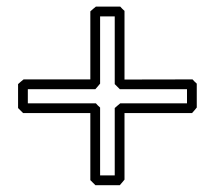

<svg xmlns="http://www.w3.org/2000/svg" viewBox="-20 -578 646 576"><path d="M557.6 -339.8Q563.5 -333 570.3 -327.1V-255.4Q566.4 -251 563.2 -246.8Q560.1 -242.7 556.2 -238.8H353.5V-39.1Q349.6 -34.7 346.4 -30.5Q343.3 -26.4 339.4 -22.5H266.1L251 -37.6V-238.8H49.3L34.2 -253.9V-325.7Q38.1 -329.6 42.2 -332.8Q46.4 -335.9 50.8 -339.8H251V-543.9Q254.9 -547.9 259 -551Q263.2 -554.2 267.6 -558.1H340.8Q346.7 -551.3 353.5 -545.4V-339.4ZM324.2 -325.7V-528.8H280.3V-327.1Q276.4 -322.8 273.2 -318.6Q270 -314.5 266.1 -310.5H63.5V-268.1H267.6Q273.4 -261.2 280.3 -255.4V-51.8H324.2V-253.9Q328.1 -257.8 332.3 -261Q336.4 -264.2 340.8 -268.1H541V-310.5H339.4Z"/></svg>

Font: XB Kayhan Pook
Style: Regular
Weight: 700
Designer: Behnam
Foundry: Irmug
Version: Version 7.300 2009